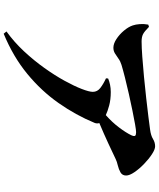

<svg xmlns="http://www.w3.org/2000/svg" viewBox="70 -871 860 1040"><g transform="rotate(90 500.0 -351.0)"><path d="M113.3 -724.1 125.5 -728Q149.4 -704.1 164.6 -696Q179.7 -688 204.6 -688Q236.3 -688 286.6 -691.7Q336.9 -695.3 395.5 -700.9Q454.1 -706.5 510.7 -712.9Q567.4 -719.2 612.8 -724.9Q658.2 -730.5 681.6 -733.9Q714.4 -738.3 732.9 -749.8Q751.5 -761.2 772.5 -761.2Q789.1 -761.2 815.2 -744.1Q841.3 -727.1 867.9 -701.4Q894.5 -675.8 912.6 -649.2Q930.7 -622.6 930.7 -604Q930.7 -583.5 913.8 -573.7Q897 -564 876 -559.1Q855 -554.2 842.3 -547.9Q808.6 -531.7 757.1 -507.8Q705.6 -483.9 646.5 -459Q650.9 -446.8 645.5 -433.1Q603.5 -331.5 538.1 -238.3Q472.7 -145 379.9 -68.6Q287.1 7.8 162.6 59.1L150.4 43.9Q208 2.4 257.8 -51Q307.6 -104.5 348.1 -161.4Q388.7 -218.3 417.5 -270.8Q446.3 -323.2 461.9 -363.8Q477.5 -404.3 477.5 -423.8Q477.5 -448.2 456.3 -464.6Q435.1 -481 404.3 -495.1L405.3 -506.8Q420.4 -513.2 439 -517.1Q457.5 -521 478.5 -521Q519 -521 551 -512.5Q583 -503.9 603.5 -494.1Q641.6 -527.8 669.4 -564.5Q697.3 -601.1 712.4 -631.8Q719.7 -647.9 715.3 -653.1Q710.9 -658.2 696.3 -658.2Q685.1 -658.2 653.3 -652.6Q621.6 -647 578.4 -638.2Q535.2 -629.4 488.5 -618.9Q441.9 -608.4 400.4 -597.9Q358.9 -587.4 331.5 -579.1Q312 -573.2 297.4 -562.5Q282.7 -551.8 269 -543.5Q255.4 -535.2 238.3 -535.2Q216.8 -535.2 191.7 -551.5Q166.5 -567.9 146 -592.3Q125.5 -616.7 117.7 -640.1Q112.3 -655.8 110.6 -678.2Q108.9 -700.7 113.3 -724.1Z"/></g></svg>

Font: Source Han Serif JP Heavy
Style: Regular
Weight: 900
Designer: Ryoko NISHIZUKA  (kana & ideographs); Frank Grießhammer (Latin, Greek & Cyrillic); Wenlong ZHANG  (bopomofo); Sandoll Co
Foundry: Adobe Systems Incorporated
Version: Version 1.001;PS 1.001;hotconv 16.6.54;makeotf.lib2.5.65590